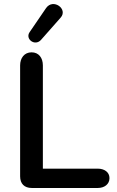

<svg xmlns="http://www.w3.org/2000/svg" viewBox="-20 -934 583 954"><path d="M138 0H466C498 0 524 -18 524 -49C524 -79 498 -96 466 -96H193V-609C193 -646 173 -674 137 -674C101 -674 80 -646 80 -609V-58C80 -21 101 0 138 0ZM183 -735 281 -846C320 -889 244 -944 209 -894L127 -774C104 -740 153 -703 183 -735Z"/></svg>

Font: SN Pro Medium
Style: Regular
Weight: 500
Designer: Tobias Whetton
Foundry: Supernotes
Version: Version 1.003;Glyphs 3.3 (3324)